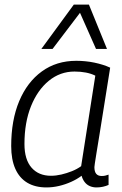

<svg xmlns="http://www.w3.org/2000/svg" viewBox="-20 -810 534 840"><path d="M402 10Q386 10 372.5 4Q359 -2 350 -14Q341 -26 337 -41Q317 -26 291.5 -14.5Q266 -3 238.5 3.5Q211 10 183 10Q134 10 99.5 -10.5Q65 -31 47 -71.5Q29 -112 29 -171Q29 -284 64 -367.5Q99 -451 163 -497.5Q227 -544 314 -544Q333 -544 353.5 -542Q374 -540 393 -536Q412 -532 429.5 -526.5Q447 -521 462 -514Q446 -414 434.5 -341.5Q423 -269 415 -219.5Q407 -170 402 -140Q397 -110 395 -95.5Q393 -81 393 -79Q393 -59 401 -49.5Q409 -40 425 -40Q433 -40 440 -41.5Q447 -43 455 -46V-1Q444 4 430.5 7Q417 10 402 10ZM335 -83 397 -479Q379 -488 356 -492.5Q333 -497 306 -497Q243 -497 193.5 -456.5Q144 -416 115.5 -345Q87 -274 87 -180Q87 -112 118 -76.5Q149 -41 203 -41Q225 -41 248.5 -46.5Q272 -52 294.5 -61Q317 -70 335 -83ZM161 -596 303 -790H369L448 -596H400L330 -754L210 -596Z"/></svg>

Font: Georama Light
Style: Italic
Weight: 300
Italic angle: -9°
Designer: Jean-Baptiste Levee
Foundry: Production Type
Version: Version 1.001